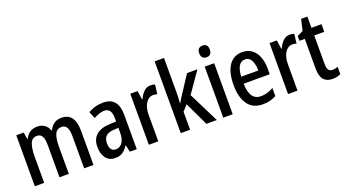

<svg xmlns="http://www.w3.org/2000/svg" viewBox="-57 -1330 3434 1910"><g transform="rotate(-20 1660.0 -375.0)"><path d="M545 -550Q616 -550 651 -503Q686 -456 686 -357V0H587V-338Q587 -403 569.5 -433.5Q552 -464 516 -464Q466 -464 445.5 -420Q425 -376 425 -290V0H326V-340Q326 -405 309 -434.5Q292 -464 256 -464Q202 -464 183 -413Q164 -362 164 -274V0H65V-540H144L156 -468H161Q179 -509 212 -529.5Q245 -550 288 -550Q336 -550 366.5 -527Q397 -504 410 -465H416Q456 -550 545 -550Z M986 -550Q1067 -550 1105.5 -502.5Q1144 -455 1144 -363V0H1071L1054 -74H1052Q1026 -32 995 -11Q964 10 914 10Q850 10 816.5 -36.5Q783 -83 783 -153Q783 -235 832.5 -278.5Q882 -322 976 -326L1045 -329V-360Q1045 -417 1026.5 -443.5Q1008 -470 971 -470Q944 -470 915.5 -460.5Q887 -451 857 -434L827 -507Q860 -527 900.5 -538.5Q941 -550 986 -550ZM1045 -262 995 -259Q937 -256 911 -230Q885 -204 885 -155Q885 -111 902.5 -90Q920 -69 950 -69Q992 -69 1018.5 -106Q1045 -143 1045 -210Z M1487 -550Q1512 -550 1535 -543L1523 -443Q1505 -450 1479 -450Q1433 -450 1402.5 -403.5Q1372 -357 1372 -281V0H1272V-540H1349L1363 -447H1368Q1387 -491 1417 -520.5Q1447 -550 1487 -550Z M1709 -760V-392Q1709 -336 1704 -282H1708Q1716 -299 1728 -318Q1740 -337 1750 -352L1873 -540H1983L1831 -322L1992 0H1881L1763 -250L1709 -191V0H1610V-760Z M2111 -745Q2166 -745 2166 -683Q2166 -652 2151.5 -636.5Q2137 -621 2111 -621Q2085 -621 2069.5 -636.5Q2054 -652 2054 -683Q2054 -714 2069 -729.5Q2084 -745 2111 -745ZM2160 -540V0H2060V-540Z M2459 -549Q2518 -549 2559 -518Q2600 -487 2621 -433Q2642 -379 2642 -308V-248H2366Q2369 -72 2487 -72Q2555 -72 2620 -110V-25Q2588 -7 2553.5 1.5Q2519 10 2477 10Q2371 10 2319 -65.5Q2267 -141 2267 -266Q2267 -403 2317 -476Q2367 -549 2459 -549ZM2461 -471Q2375 -471 2367 -322H2548Q2548 -385 2526.5 -428Q2505 -471 2461 -471Z M2961 -550Q2986 -550 3009 -543L2997 -443Q2979 -450 2953 -450Q2907 -450 2876.5 -403.5Q2846 -357 2846 -281V0H2746V-540H2823L2837 -447H2842Q2861 -491 2891 -520.5Q2921 -550 2961 -550Z M3243 -75Q3258 -75 3273 -78Q3288 -81 3302 -87V-9Q3285 0 3262 5Q3239 10 3213 10Q3154 10 3122 -27Q3090 -64 3090 -147V-459H3034V-510L3096 -540L3124 -659H3190V-540H3296V-459H3190V-154Q3190 -75 3243 -75Z"/></g></svg>

Font: Avrile Sans Condensed Medium
Style: Regular
Weight: 500
Width: 3
Designer: Monotype Design Team
Foundry: Monotype Imaging Inc.
Version: Version 2.001;September 10, 2019;FontCreator 11.5.0.2425 64-